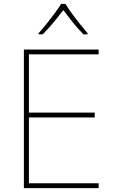

<svg xmlns="http://www.w3.org/2000/svg" viewBox="-20 -969 590 989"><path d="M488 0H103V-714H488V-689H129V-389H468V-364H129V-25H488ZM317 -949Q329 -929 349 -901.5Q369 -874 391 -846.5Q413 -819 431 -798V-792H410Q382 -820 354.5 -854.5Q327 -889 306 -917Q285 -889 256.5 -854.5Q228 -820 200 -792H179V-798Q198 -819 220 -846.5Q242 -874 262.5 -901.5Q283 -929 295 -949Z"/></svg>

Font: Noto Sans Gujarati Thin
Style: Regular
Weight: 100
Designer: Jelle Bosma - Monotype Design Team, Universal Thirst
Foundry: Monotype Imaging Inc.
Version: Version 2.106; ttfautohint (v1.8.4.7-5d5b)